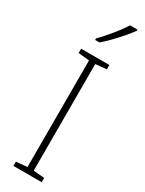

<svg xmlns="http://www.w3.org/2000/svg" viewBox="-247 -982 765 1013"><g transform="rotate(30 136.0 -475.0)"><path d="M222 0H50V-26L117 -32V-681L50 -688V-714H222V-688L155 -681V-32L222 -26ZM257 -943Q241 -920 217 -892.5Q193 -865 167 -838Q141 -811 117 -791H91V-800Q123 -833 157 -874.5Q191 -916 212 -950H257Z"/></g></svg>

Font: Noto Sans Telugu SemiCondensed ExtraLight
Style: Regular
Weight: 200
Width: 4
Designer: Jelle Bosma - Monotype Design Team
Foundry: Monotype Imaging Inc.
Version: Version 2.005; ttfautohint (v1.8.4.7-5d5b)